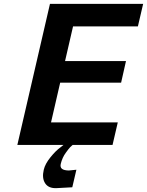

<svg xmlns="http://www.w3.org/2000/svg" viewBox="-20 -742 753 983"><path d="M350.1 216.8Q288.1 219.7 270 221.2Q228.5 223.1 211.2 196.5Q193.8 169.9 204.1 127Q210.9 97.2 238.5 63Q266.1 28.8 291 11.2L314.9 -7.8H362.8Q348.1 2.4 339.6 11.2Q331.1 20 316.9 40Q298.8 64.5 291 97.2Q287.1 113.8 297.1 122.1Q307.1 130.4 332 130.9L371.1 127ZM556.2 0H68.8L235.8 -722.2H712.9L686 -606.9H354L313 -429.2H625L600.1 -318.8H288.1L241.2 -115.2H583Z"/></svg>

Font: Perun
Style: Bold Italic
Weight: 700
Italic angle: -12°
Foundry: Copyright (c) Stefan Peev, Context Ltd, 2016
Version: Version 001.000